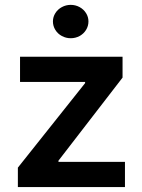

<svg xmlns="http://www.w3.org/2000/svg" viewBox="-20 -761 576 781"><path d="M52.7 -79.1 326.2 -422.9V-427.7H61.5V-530.3H478.5V-445.3L217.8 -107.4V-102.5H488.3V0H52.7ZM195.3 -673.8Q195.3 -691.9 205.1 -707.5Q214.8 -723.1 231.7 -732.2Q248.5 -741.2 267.6 -741.2Q287.1 -741.2 303.7 -732.2Q320.3 -723.1 330.1 -707.5Q339.8 -691.9 339.8 -673.8Q339.8 -655.3 330.1 -639.4Q320.3 -623.5 303.7 -614.5Q287.1 -605.5 267.6 -605.5Q248.5 -605.5 231.7 -614.5Q214.8 -623.5 205.1 -639.4Q195.3 -655.3 195.3 -673.8Z"/></svg>

Font: Pretendard SemiBold
Style: Regular
Weight: 600
Designer: Base glyphs from Inter by Rasmus Andersson; Hangeul glyphs from Noto Sans CJK(Source Han Sans) by Jang Soo-young and Kan
Foundry: Kil Hyung-jin
Version: Version 1.309